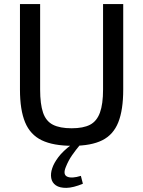

<svg xmlns="http://www.w3.org/2000/svg" viewBox="-20 -710 710 952"><path d="M591 -690V-266Q591 -165 566.5 -103.5Q542 -42 487 -14.5Q432 13 340 13Q244 13 187 -14.5Q130 -42 104.5 -103.5Q79 -165 79 -266V-690H179V-266Q179 -194 193.5 -151.5Q208 -109 242.5 -91.5Q277 -74 335 -74Q393 -74 426.5 -91.5Q460 -109 475.5 -151.5Q491 -194 491 -266V-690ZM336 6 377 8Q356 33 337.5 59.5Q319 86 306 119Q291 156 313.5 166Q336 176 381 162L391 201Q343 221 309.5 221.5Q276 222 257 209Q238 196 234 173Q230 150 239 124Q247 99 269.5 69Q292 39 336 6Z"/></svg>

Font: Exo 2 Medium
Style: Regular
Weight: 500
Designer: Natanael Gama
Foundry: Natanael Gama
Version: Version 2.010